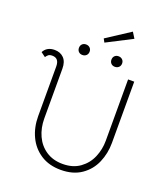

<svg xmlns="http://www.w3.org/2000/svg" viewBox="-174 -1103 1074 1233"><g transform="rotate(20 363.5 -486.5)"><path d="M133 -265V-604Q133 -661 86 -661Q68 -661 59 -653.5Q50 -646 44 -636L13 -659Q35 -701 88 -701Q127 -701 151 -676.5Q175 -652 175 -604V-265Q175 -200 199.5 -146.5Q224 -93 271.5 -61.5Q319 -30 385 -30Q455 -30 502.5 -64.5Q550 -99 572.5 -152.5Q595 -206 595 -265V-684H637V-265Q637 -194 610 -131Q583 -68 526.5 -29Q470 10 386 10Q306 10 249 -27Q192 -64 162.5 -126.5Q133 -189 133 -265ZM229 -767Q229 -783 239 -793Q249 -803 265 -803Q281 -803 291.5 -793Q302 -783 302 -767Q302 -751 291.5 -741Q281 -731 265 -731Q249 -731 239 -741Q229 -751 229 -767ZM451 -767Q451 -783 461 -793Q471 -803 487 -803Q503 -803 513.5 -793Q524 -783 524 -767Q524 -751 513.5 -741Q503 -731 487 -731Q471 -731 461 -741Q451 -751 451 -767ZM358 -878 519 -983 544 -943 371 -854Z"/></g></svg>

Font: Bellota Light
Style: Regular
Weight: 300
Designer: Kemie Guaida
Foundry: Kemie Guaida
Version: Version 4.001